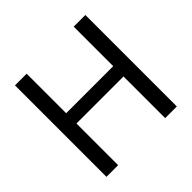

<svg xmlns="http://www.w3.org/2000/svg" viewBox="-180 -905 1082 1082"><g transform="rotate(-45 360.5 -364.5)"><path d="M548 -332H173V0H80V-729H173V-414H548V-729H641V0H548Z"/></g></svg>

Font: ColatingCofangSans
Style: Regular
Weight: 400
Foundry: GNU
Version: Version 412.227;June 27, 2022;FontCreator 11.0.0.2412 32-bit